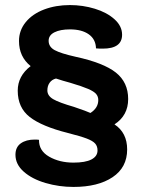

<svg xmlns="http://www.w3.org/2000/svg" viewBox="-20 -729 563 758"><path d="M41 -118Q41 -148 62 -163Q83 -178 117 -178Q128 -178 134 -177Q133 -134 174 -110.5Q215 -87 270 -87Q317 -87 341 -99.5Q365 -112 365 -135Q365 -152 355.5 -162.5Q346 -173 322.5 -182Q299 -191 248 -204Q145 -230 97.5 -267Q50 -304 50 -371Q50 -429 101 -468Q55 -505 55 -567Q55 -609 81.5 -641.5Q108 -674 154 -691.5Q200 -709 256 -709Q307 -709 354.5 -694.5Q402 -680 432 -653Q462 -626 462 -592Q462 -537 386 -537Q369 -537 359 -538Q358 -574 330.5 -593.5Q303 -613 256 -613Q218 -613 195 -601.5Q172 -590 172 -568Q172 -544 196 -531Q220 -518 278 -505Q389 -481 437.5 -442.5Q486 -404 486 -338Q486 -273 432 -238Q482 -205 482 -139Q482 -68 424.5 -29.5Q367 9 270 9Q213 9 160 -6.5Q107 -22 74 -51Q41 -80 41 -118ZM368 -334Q368 -348 359.5 -358Q351 -368 328 -378Q305 -388 258 -402Q228 -410 201 -419Q185 -415 176 -402.5Q167 -390 167 -372Q167 -351 190 -337.5Q213 -324 272 -307Q325 -289 337 -283Q368 -303 368 -334Z"/></svg>

Font: K2D
Style: Bold
Weight: 700
Designer: Katatrad Aksorn Co.,Ltd.
Foundry: Cadson Demak Co.,Ltd.
Version: Version 1.000; ttfautohint (v1.6)